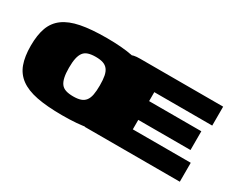

<svg xmlns="http://www.w3.org/2000/svg" viewBox="-72 -739 1250 1019"><g transform="rotate(30 553.5 -230.0)"><path d="M349 7Q255 7 192 -5.5Q129 -18 91 -46Q53 -74 36.5 -119Q20 -164 20 -230Q20 -296 36.5 -341Q53 -386 91 -414Q129 -442 192 -454.5Q255 -467 349 -467Q443 -467 506 -454.5Q569 -442 606.5 -414Q644 -386 660.5 -341Q677 -296 677 -230Q677 -164 660.5 -119Q644 -74 606.5 -46Q569 -18 506 -5.5Q443 7 349 7ZM349 -109Q376 -109 394 -115Q412 -121 423 -135Q434 -149 438.5 -172.5Q443 -196 443 -230Q443 -265 438.5 -288Q434 -311 423 -325Q412 -339 394 -345Q376 -351 349 -351Q322 -351 303.5 -345Q285 -339 274.5 -325Q264 -311 259 -288Q254 -265 254 -230Q254 -196 259 -172.5Q264 -149 274.5 -135Q285 -121 303.5 -115Q322 -109 349 -109ZM483 0V-393Q483 -435 498 -447.5Q513 -460 557 -460H1066V-344H711V-289H1031V-174H711V-116H1066V0Z"/></g></svg>

Font: Genos Black
Style: Regular
Weight: 900
Designer: Robert E. Leuschke
Foundry: Robert E. Leuschke
Version: Version 1.010